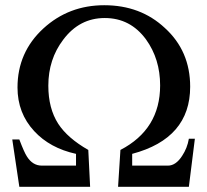

<svg xmlns="http://www.w3.org/2000/svg" viewBox="-20 -715 793 735"><path d="M726 -184 703 0H432L441 -141Q593 -220 593 -388Q593 -489 539 -564Q479 -646 381 -646Q284 -646 222 -563Q165 -488 165 -387Q165 -300 203 -241Q239 -186 318 -141L325 0H54L27 -181H54Q73 -131 83 -116Q105 -81 140 -81H271V-126Q171 -148 111 -213Q47 -282 47 -380Q47 -515 146 -606Q243 -695 379 -695Q518 -695 611 -608Q708 -520 708 -383Q708 -185 486 -126V-81H623Q653 -81 677 -118Q697 -148 703 -184Z"/></svg>

Font: Klingon pIqaD HaSta
Style: Regular
Weight: 400
Width: 0
Designer: Mike Neff (qa'vaj)
Foundry: Mike Neff and Michael Everson
Version: Version 2.003